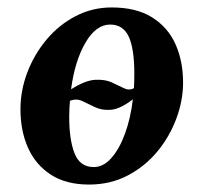

<svg xmlns="http://www.w3.org/2000/svg" viewBox="-20 -486 547 516"><path d="M219 10Q157 10 116 -17Q75 -44 55 -89.5Q35 -135 35 -192Q35 -243 53.5 -291.5Q72 -340 105 -379.5Q138 -419 183 -442.5Q228 -466 280 -466Q346 -466 388.5 -439.5Q431 -413 451.5 -367.5Q472 -322 472 -264Q472 -216 454 -167.5Q436 -119 403 -79Q370 -39 323.5 -14.5Q277 10 219 10ZM276 -420Q238 -420 209.5 -371Q181 -322 171 -246Q209 -270 235.5 -271.5Q262 -273 280.5 -264.5Q299 -256 313 -249Q327 -242 340 -249Q341 -268 341 -288Q341 -355 326 -387.5Q311 -420 276 -420ZM232 -37Q258 -37 279.5 -61.5Q301 -86 316 -127Q331 -168 337 -219Q303 -193 278.5 -191Q254 -189 235.5 -198Q217 -207 201 -214.5Q185 -222 168 -215Q166 -194 166 -172Q166 -110 180.5 -73.5Q195 -37 232 -37Z"/></svg>

Font: Spectral
Style: Bold Italic
Weight: 700
Italic angle: -10°
Designer: Jean-Baptiste Levee
Foundry: Production Type
Version: Version 2.001